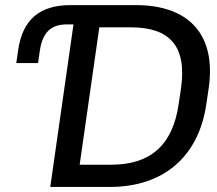

<svg xmlns="http://www.w3.org/2000/svg" viewBox="-20 -739 856 759"><path d="M414.6 0C621.1 0 765.1 -114.3 795.9 -329.1L805.2 -391.6C835.4 -605.5 723.6 -718.8 517.1 -718.8H258.8C136.2 -718.8 68.8 -660.6 51.8 -541L44.4 -489.7H130.4L137.2 -537.1C147.9 -610.8 180.7 -642.6 245.6 -642.6H270.5L178.7 0ZM372.6 -630.9H497.6C648.9 -630.9 719.2 -558.6 695.8 -391.6L686.5 -329.1C662.6 -161.1 570.8 -87.9 419.9 -87.9H294.9Z"/></svg>

Font: Winston
Style: Italic
Weight: 400
Italic angle: -8.13011°
Designer: Vernon Adams, Kim Jin-seong, David Berlow, Cristiano Sobral
Foundry: The Winston Project Authors
Version: Version 3.004